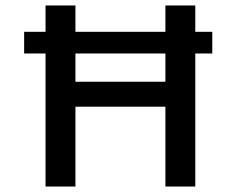

<svg xmlns="http://www.w3.org/2000/svg" viewBox="-20 -680 862 700"><path d="M146 0V-485H68V-564H146V-660H255V-564H583V-660H692V-564H754V-485H692V0H583V-291H255V0ZM255 -382H583V-485H255Z"/></svg>

Font: Bricolage Grotesque 10pt Medium
Style: Regular
Weight: 500
Designer: Mathieu Triay
Foundry: Atelier Triay
Version: Version 1.000; ttfautohint (v1.8.4.7-5d5b);gftools[0.9.32]